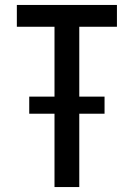

<svg xmlns="http://www.w3.org/2000/svg" viewBox="-20 -755 540 775"><path d="M200 0V-296H98V-365H200V-647H48V-735H452V-647H300V-365H402V-296H300V0Z"/></svg>

Font: Zed Sans Semibold
Style: Regular
Weight: 600
Designer: Belleve Invis
Foundry: Belleve Invis
Version: Version 1.0.0; ttfautohint (v1.8.4)